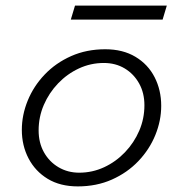

<svg xmlns="http://www.w3.org/2000/svg" viewBox="-20 -651 654 686"><path d="M356 -475Q419 -475 464 -448Q509 -421 532.5 -375Q556 -329 556 -273Q556 -220 535 -168.5Q514 -117 474.5 -75.5Q435 -34 380 -9.5Q325 15 258 15Q195 15 150.5 -12Q106 -39 82 -85Q58 -131 58 -187Q58 -240 79 -291.5Q100 -343 139.5 -384.5Q179 -426 234 -450.5Q289 -475 356 -475ZM263 -34Q310 -34 352 -53.5Q394 -73 426.5 -107Q459 -141 477.5 -184Q496 -227 496 -275Q496 -319 477 -353Q458 -387 425.5 -406.5Q393 -426 351 -426Q304 -426 262 -406.5Q220 -387 187.5 -353Q155 -319 136.5 -276Q118 -233 118 -185Q118 -141 137 -107Q156 -73 189 -53.5Q222 -34 263 -34ZM233 -581 248 -631H576L561 -581Z"/></svg>

Font: Intel One Mono Light
Style: Italic
Weight: 300
Italic angle: -16°
Monospace: yes
Designer: Fred Shallcrass
Foundry: Frere-Jones Type LLC
Version: Version 1.004